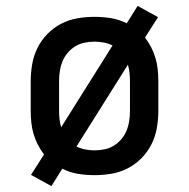

<svg xmlns="http://www.w3.org/2000/svg" viewBox="-20 -585 640 650"><path d="M154 45 85 7 129 -62Q117 -78 108 -95.5Q99 -113 93.5 -132Q88 -151 86 -170.5Q84 -190 84 -210V-310Q84 -339 89 -368Q94 -397 107 -423Q120 -449 140.5 -470Q161 -491 187 -504.5Q213 -518 242 -523Q271 -528 300 -528Q328 -528 356 -523.5Q384 -519 409 -506L446 -565L515 -527L471 -458Q483 -442 492 -424.5Q501 -407 506.5 -388Q512 -369 514 -349.5Q516 -330 516 -310V-210Q516 -181 511 -152Q506 -123 493 -97Q480 -71 459.5 -50Q439 -29 413 -15.5Q387 -2 358 3Q329 8 300 8Q272 8 244 3.5Q216 -1 191 -14ZM187 -154 361 -431Q347 -438 331.5 -441Q316 -444 300 -444Q283 -444 266 -440.5Q249 -437 234.5 -428Q220 -419 209 -406Q198 -393 191.5 -377Q185 -361 182.5 -344Q180 -327 180 -310V-210Q180 -196 181.5 -182Q183 -168 187 -154ZM300 -76Q317 -76 334 -79.5Q351 -83 365.5 -92Q380 -101 391 -114Q402 -127 408.5 -143Q415 -159 417.5 -176Q420 -193 420 -210V-310Q420 -324 418.5 -338Q417 -352 413 -366L239 -89Q253 -82 268.5 -79Q284 -76 300 -76Z"/></svg>

Font: Iosevka HT Medium Extended
Style: Regular
Weight: 500
Width: 7
Monospace: yes
Designer: Belleve Invis
Foundry: Belleve Invis
Version: Version 32.3.0; ttfautohint (v1.8.4)